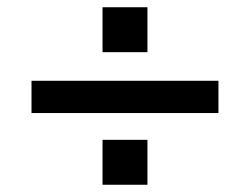

<svg xmlns="http://www.w3.org/2000/svg" viewBox="-20 -576 690 530"><path d="M67 -264V-353H583V-264ZM263 -66V-190H387V-66ZM263 -432V-556H387V-432Z"/></svg>

Font: Azeret Mono Thin
Style: Regular
Weight: 400
Version: Version 1.002